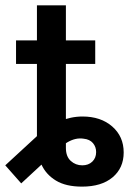

<svg xmlns="http://www.w3.org/2000/svg" viewBox="-51 -692 498 722"><path d="M257.3 9.8Q196.8 9.8 159.4 -12.9Q122.1 -35.6 105 -73Q87.9 -110.4 87.9 -153.8V-307.6H196.8V-135.7Q196.8 -103.5 215.1 -86.9Q233.4 -70.3 258.3 -70.3Q281.7 -70.3 296.1 -84.2Q310.5 -98.1 310.5 -120.1Q310.5 -139.6 298.6 -153.8Q286.6 -168 263.7 -170.4Q247.6 -172.9 232.2 -169.2Q216.8 -165.5 201.2 -156.2Q185.5 -147 168 -131.3L28.8 -2.4L-31.2 -70.3L92.3 -184.1Q127.4 -216.8 171.4 -235.4Q215.3 -253.9 259.3 -253.9Q328.1 -253.9 371.1 -216.3Q414.1 -178.7 414.1 -118.7Q414.1 -60.1 372.3 -25.1Q330.6 9.8 257.3 9.8ZM87.9 -194.3V-671.9H196.8V-194.3ZM9.3 -451.7V-540H307.1V-451.7Z"/></svg>

Font: V-Inter
Style: Medium-500
Weight: 500
Designer: Rasmus Andersson
Foundry: rsms
Version: Version 4.000;git-4146feb